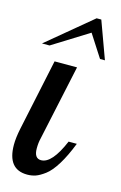

<svg xmlns="http://www.w3.org/2000/svg" viewBox="-114 -778 524 834"><g transform="rotate(15 147.5 -361.0)"><path d="M8 -105Q8 -136 17 -179L85 -500H186L113 -160Q108 -140 108 -115Q108 -70 139 -70Q188 -70 234 -179H271Q248 -120 223.5 -80.5Q199 -41 175.5 -23.5Q152 -6 134.5 0Q117 6 97 6Q8 6 8 -105ZM12 -561 213 -728H234L295 -561H273L208 -662L46 -561Z"/></g></svg>

Font: Lobster Two
Style: Italic
Weight: 400
Designer: Pablo Impallari
Foundry: Pablo Impallari. www.impallari.com
Version: Version 1.006